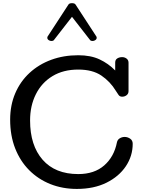

<svg xmlns="http://www.w3.org/2000/svg" viewBox="-20 -1205 928 1237"><path d="M475.1 12.2Q382.8 12.2 304.4 -19Q226.1 -50.3 168 -108.6Q109.9 -167 77.6 -249.3Q45.4 -331.5 45.4 -434.1Q45.4 -527.3 78.1 -603.8Q110.8 -680.2 170.2 -735.1Q229.5 -790 309.6 -819.6Q389.6 -849.1 484.4 -849.1Q564.5 -849.1 621.3 -822.5Q678.2 -795.9 722.2 -751V-801.8Q722.2 -820.3 735.6 -828.6Q749 -836.9 767.1 -836.9Q783.2 -836.9 795.7 -827.4Q808.1 -817.9 808.1 -800.8V-618.2Q808.1 -601.1 795.7 -591.6Q783.2 -582 767.1 -582Q750.5 -582 742.7 -595Q734.9 -607.9 726.1 -620.1Q690.4 -679.2 633.3 -718Q576.2 -756.8 484.4 -756.8Q387.7 -756.8 318.1 -714.6Q248.5 -672.4 211.2 -598.1Q173.8 -523.9 173.8 -428.7Q173.8 -268.1 254.6 -175.8Q335.4 -83.5 484.4 -83.5Q587.9 -83.5 651.6 -139.4Q715.3 -195.3 733.4 -288.1Q737.3 -305.7 752 -314.2Q766.6 -322.8 783.2 -322.8Q802.2 -322.8 818.6 -311.5Q835 -300.3 835 -278.8Q835 -200.2 790.8 -134Q746.6 -67.9 665.8 -27.8Q585 12.2 475.1 12.2ZM311 -940.9Q301.3 -940.9 293 -947Q284.7 -953.1 284.7 -961.9Q284.7 -968.8 289.6 -974.1L421.4 -1176.3Q427.2 -1184.6 443.8 -1184.6Q460.4 -1184.6 466.3 -1176.3L598.1 -974.1Q603 -968.8 603 -961.9Q603 -953.1 594.7 -947Q586.4 -940.9 576.7 -940.9Q572.3 -940.9 567.6 -942.1Q563 -943.4 560.1 -947.3L443.8 -1096.7L327.6 -947.3Q324.7 -943.4 320.1 -942.1Q315.4 -940.9 311 -940.9Z"/></svg>

Font: Cutive
Style: Regular
Weight: 400
Version: Version 1.100; ttfautohint (v1.8.4.7-5d5b)